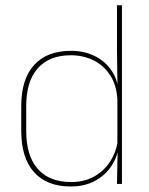

<svg xmlns="http://www.w3.org/2000/svg" viewBox="-20 -684 554 714"><path d="M243 9.5Q154 9.5 106.5 -43.8Q59 -97 59 -197V-289.5Q59 -389.5 106.8 -442.2Q154.5 -495 244.5 -495Q294.5 -495 334.5 -474.5Q374.5 -454 397.8 -417Q421 -380 421.5 -330H427.5L416.5 -313.5Q413.5 -368.5 389.2 -405Q365 -441.5 327 -460Q289 -478.5 243.5 -478.5Q163.5 -478.5 120.5 -430.2Q77.5 -382 77.5 -289.5V-197Q77.5 -104.5 120.5 -55.8Q163.5 -7 245 -7Q291.5 -7 328 -26.5Q364.5 -46 388 -81Q411.5 -116 418.5 -162.5L427.5 -144H422Q417.5 -101.5 394.5 -66.8Q371.5 -32 333 -11.2Q294.5 9.5 243 9.5ZM415 0 417.5 -130.5 416.5 -138V-346.5L417 -356L415 -494.5V-664.5H433.5V0Z"/></svg>

Font: Anek Odia Medium Thin
Style: Regular
Weight: 250
Version: Version 1.003